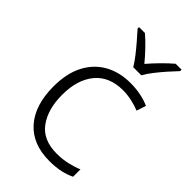

<svg xmlns="http://www.w3.org/2000/svg" viewBox="-233 -848 941 941"><g transform="rotate(45 238.0 -377.5)"><path d="M301 10Q184 10 120.5 -62Q57 -134 57 -263Q57 -353 89 -415Q121 -477 178.5 -509.5Q236 -542 313 -542Q351 -542 385 -535Q419 -528 445 -516L429 -467Q402 -478 371 -484.5Q340 -491 312 -491Q217 -491 166.5 -430Q116 -369 116 -264Q116 -164 161 -102.5Q206 -41 301 -41Q340 -41 375 -49Q410 -57 438 -69V-18Q412 -5 378.5 2.5Q345 10 301 10ZM267 -606Q254 -628 233 -655Q212 -682 189 -708.5Q166 -735 148 -755V-765H189Q216 -742 243.5 -713Q271 -684 294 -656Q318 -684 346.5 -713Q375 -742 402 -765H443V-755Q424 -735 400.5 -708.5Q377 -682 356 -655Q335 -628 323 -606Z"/></g></svg>

Font: Noto Sans Myanmar Light
Style: Regular
Weight: 300
Designer: Monotype Design Team
Foundry: Monotype Imaging Inc.
Version: Version 2.107; ttfautohint (v1.8.4.7-5d5b)